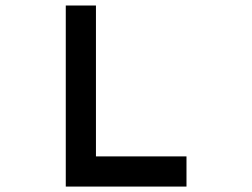

<svg xmlns="http://www.w3.org/2000/svg" viewBox="-20 -687 929 707"><path d="M333.3 -666.7H222.2V0H666.7V-111.1H333.3Z"/></svg>

Font: linjaSipiki
Style: Regular
Weight: 500
Foundry: Made with Bits'n'Picas by Kreative Software
Version: Version 1.3